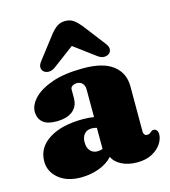

<svg xmlns="http://www.w3.org/2000/svg" viewBox="-112 -830 826 933"><g transform="rotate(-15 301.0 -363.0)"><path d="M27.5 -107.5Q27.5 -176.5 90.8 -217Q154 -257.5 263 -257.5Q293.5 -257.5 317 -253V-392Q317 -410.5 306.8 -422.2Q296.5 -434 279 -434Q266 -434 256.2 -427.8Q246.5 -421.5 246.5 -411V-368Q246.5 -326 217.8 -303Q189 -280 135.5 -280Q90 -280 67.8 -299.2Q45.5 -318.5 45.5 -353Q45.5 -386 76.5 -419Q107.5 -452 170 -474Q232.5 -496 327.5 -496Q428 -496 477.2 -457.2Q526.5 -418.5 526.5 -351.5V-124Q526.5 -115.5 531 -109.2Q535.5 -103 546 -103Q553 -103 557.5 -106Q562 -109 565.5 -112Q568.5 -114.5 571.8 -116.5Q575 -118.5 579.5 -118.5Q590.5 -118.5 596 -110.5Q601.5 -102.5 601.5 -91.5Q601.5 -67.5 585.5 -43.2Q569.5 -19 538.8 -2.5Q508 14 464 14Q419 14 386 -2.8Q353 -19.5 341 -46.5Q315 -17.5 272 -1.8Q229 14 181.5 14Q111.5 14 69.5 -20.8Q27.5 -55.5 27.5 -107.5ZM241 -147Q241 -118.5 254.8 -103.2Q268.5 -88 291.5 -88Q304.5 -88 317 -93V-199Q305.5 -203 291 -203Q268 -203 254.5 -188Q241 -173 241 -147ZM467.5 -532.5Q457.5 -523.5 441.5 -523.2Q425.5 -523 409 -535.5L302 -615L195.5 -535.5Q178.5 -523 162.5 -523.2Q146.5 -523.5 136.5 -532.5Q128 -540 127.5 -553.5Q127 -567 140.5 -583.5L227.5 -696.5Q244.5 -717.5 261.2 -729Q278 -740.5 302 -740.5Q326 -740.5 342.5 -729Q359 -717.5 376.5 -696.5L463.5 -583.5Q477 -567 476.5 -553.5Q476 -540 467.5 -532.5Z"/></g></svg>

Font: Fraunces 9pt S050 Black
Style: Regular
Weight: 900
Version: Version 1.000; ttfautohint (v1.8.3)